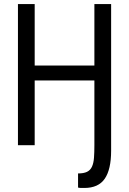

<svg xmlns="http://www.w3.org/2000/svg" viewBox="-20 -720 640 952"><path d="M531 27Q531 120 499.5 166Q468 212 398 212Q390 212 382.5 212Q375 212 367 210V140Q395 140 411.5 132Q428 124 436 106.5Q444 89 446 62.5Q448 36 448 0V-321H152V0H69V-700H152V-395H448V-700H531Z"/></svg>

Font: PT Mono
Style: Regular
Weight: 400
Monospace: yes
Designer: A.Korolkova, I.Chaeva
Foundry: ParaType Ltd
Version: Version 1.001W OFL